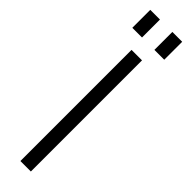

<svg xmlns="http://www.w3.org/2000/svg" viewBox="-305 -870 855 855"><g transform="rotate(45 122.0 -442.5)"><path d="M155 -700V0H89V-700ZM83 -885V-772H22V-885ZM223 -885V-772H161V-885Z"/></g></svg>

Font: Pathway Extreme 8pt Thin 12pt ExtraLight
Style: Regular
Weight: 250
Version: Version 1.001;gftools[0.9.26]